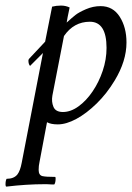

<svg xmlns="http://www.w3.org/2000/svg" viewBox="-20 -447 478 696"><path d="M344.7 -424.8Q389.6 -424.8 414.1 -386.2Q438.5 -347.7 438.5 -293Q438.5 -225.6 395.5 -154.8Q367.2 -107.9 330.6 -72Q293.9 -36.1 257.1 -16.1Q220.2 3.9 189.5 3.9Q164.6 3.9 150.4 -3.9L123 141.6Q120.1 153.8 120.1 168.9Q120.1 188 133.8 191.4Q146.5 194.3 179.7 194.3Q181.6 194.3 181.6 200.2Q181.6 215.3 176.8 221.7Q173.3 221.7 168.7 221.7Q164.1 221.7 158.7 221.2Q153.3 220.7 149.2 220.7Q145 220.7 142.6 220.7Q76.2 220.7 2.9 229.5Q0 228.5 0 221.7Q0 207.5 3.9 201.2Q30.3 201.2 43 185.5Q53.2 172.4 58.6 143.6L135.7 -254.9L88.9 -208Q83 -214.8 83 -227.5Q83 -231.4 85.9 -234.4L143.6 -295.9L168.9 -422.9Q184.6 -426.8 201.2 -426.8Q217.8 -426.8 232.4 -419.9Q228 -399.4 225.3 -385.7Q222.7 -372.1 221.7 -365.2Q231.4 -374 239.3 -380.9Q247.1 -387.7 253.4 -392.6Q265.6 -402.3 291.5 -413.6Q317.4 -424.8 344.7 -424.8ZM305.7 -368.2Q247.6 -368.2 211.9 -316.4L169.9 -100.6Q166 -78.1 173.8 -59.6Q181.6 -41 208 -41Q236.3 -41 264.4 -61.3Q292.5 -81.5 315.4 -115.2Q338.4 -148.9 352.3 -190.2Q366.2 -231.4 366.2 -273.4Q366.2 -368.2 305.7 -368.2Z"/></svg>

Font: Metal
Style: Regular
Weight: 400
Designer: Danh Hong
Version: Version 8.002; ttfautohint (v1.8.3)